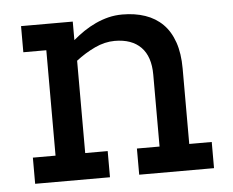

<svg xmlns="http://www.w3.org/2000/svg" viewBox="-43 -564 746 614"><g transform="rotate(-5 330.0 -257.5)"><path d="M379.9 -84H452.6V-314.9Q452.6 -373 423.1 -403.1Q393.6 -433.1 338.9 -433.1Q307.1 -433.1 274.9 -418Q242.7 -402.8 213.9 -380.4V-84H286.1V0H45.9V-84H118.7V-422.4H44.9V-506.3H210.9V-446.8Q227.5 -460.9 245.8 -473.4Q264.2 -485.8 284.2 -495.1Q304.2 -504.4 325.7 -509.8Q347.2 -515.1 370.6 -515.1Q411.1 -515.1 443.8 -503.9Q476.6 -492.7 499.8 -469.7Q522.9 -446.8 535.4 -410.9Q547.9 -375 547.9 -326.2V-84H620.1V0H379.9Z"/></g></svg>

Font: Twentytwelve Slab
Style: TwentytwelveSlab
Weight: 400
Designer: Domenico Catapano
Version: Version 1.00 2012